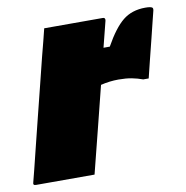

<svg xmlns="http://www.w3.org/2000/svg" viewBox="-101 -625 669 691"><g transform="rotate(-10 234.0 -280.0)"><path d="M190 0H-24Q-36 0 -32 -11Q-29 -22 -20.5 -56Q-12 -90 0 -139Q12 -188 26 -243.5Q40 -299 53.5 -353.5Q67 -408 78 -452Q85 -479 91.5 -504Q98 -529 103 -550H317Q327 -550 325 -539Q319 -515 313 -491.5Q307 -468 301 -444H324Q359 -507 392 -533.5Q425 -560 474 -560Q495 -560 500 -555Q503 -551 500 -541Q499 -538 492.5 -511Q486 -484 476.5 -446Q467 -408 457.5 -370Q448 -332 442 -307H422Q403 -314 382.5 -318Q362 -322 334 -322Q318 -322 301.5 -320Q285 -318 269 -314Q249 -235 229.5 -156.5Q210 -78 190 0Z"/></g></svg>

Font: Recursive Sn Lnr St XBk
Style: Italic
Weight: 1000
Italic angle: -15°
Version: Version 1.079;hotconv 1.0.112;makeotfexe 2.5.65598; ttfautoh